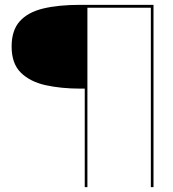

<svg xmlns="http://www.w3.org/2000/svg" viewBox="-20 -695 713 793"><path d="M330 78V-329H311Q233.5 -329 169.2 -343Q105 -357 66.5 -394.5Q28 -432 28 -503Q28 -569.5 61.5 -607Q95 -644.5 158.2 -659.8Q221.5 -675 311 -675H614V78H603V-663H341V78Z"/></svg>

Font: Anybody UltraExpanded Thin
Style: Regular
Weight: 100
Width: 9
Designer: Tyler Finck
Foundry: Etcetera Type Company
Version: Version 1.010; ttfautohint (v1.8.3) -l 8 -r 50 -G 200 -x 14 